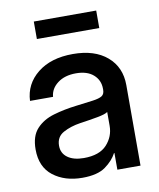

<svg xmlns="http://www.w3.org/2000/svg" viewBox="-80 -757 689 830"><g transform="rotate(-10 264.5 -342.0)"><path d="M215.3 8.3Q138.2 8.3 87.4 -31Q36.6 -70.3 36.6 -147.5Q36.6 -206.1 65.7 -237.5Q94.7 -269 141.4 -282.7Q188 -296.4 240.2 -302.7Q288.6 -308.6 316.9 -312.5Q345.2 -316.4 357.2 -324.2Q369.1 -332 369.1 -351.1V-355.5Q369.1 -393.1 341.8 -417.2Q314.5 -441.4 265.1 -441.4Q215.8 -441.4 184.6 -417.7Q153.3 -394 150.4 -358.4H49.3Q52.7 -432.1 111.3 -479Q169.9 -525.9 266.6 -525.9Q361.8 -525.9 416.5 -479Q471.2 -432.1 471.2 -353.5V0H369.6V-73.2H367.7Q351.6 -42 316.7 -16.8Q281.7 8.3 215.3 8.3ZM236.3 -74.7Q304.7 -74.7 337.2 -110.1Q369.6 -145.5 369.6 -192.9V-253.4Q359.4 -245.1 323.2 -238.5Q287.1 -231.9 246.1 -226.1Q203.6 -219.7 171.4 -202.1Q139.2 -184.6 139.2 -145.5Q139.2 -112.3 165.3 -93.5Q191.4 -74.7 236.3 -74.7ZM398.9 -693.4V-616.7H125V-693.4Z"/></g></svg>

Font: Inter Display Medium
Style: Regular
Weight: 500
Designer: Rasmus Andersson
Foundry: rsms
Version: Version 4.001;git-9221beed3